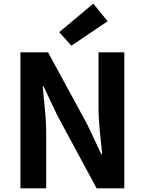

<svg xmlns="http://www.w3.org/2000/svg" viewBox="-20 -1026 789 1046"><path d="M91.3 0V-740.8H241.8L456.5 -346L531.7 -185.8H536.7Q530.6 -243.5 523.6 -312.7Q516.7 -381.9 516.7 -445.4V-740.8H657.2V0H506.4L292.7 -396.4L217.5 -555H212.8Q217.9 -495.4 224.7 -428.3Q231.6 -361.2 231.6 -296.7V0ZM368.9 -777.1 302.7 -850.7 488.3 -1006.3 566.4 -910.2Z"/></svg>

Font: Noto Sans TC
Style: Regular
Weight: 100
Designer: Ryoko NISHIZUKA 西塚涼子 (kana, bopomofo & ideographs); Paul D. Hunt (Latin, Greek & Cyrillic); Sandoll Communications 산돌커뮤니
Foundry: Adobe
Version: Version 2.004;hotconv 1.0.118;makeotfexe 2.5.65603